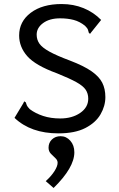

<svg xmlns="http://www.w3.org/2000/svg" viewBox="-20 -652 590 953"><path d="M270 10Q133 10 52 -67L96 -140L100 -149L108 -144Q110 -137 113 -129.5Q116 -122 128 -110Q156 -89 194 -76.5Q232 -64 279 -64Q338 -64 378 -91.5Q418 -119 418 -162Q418 -188 405 -207Q392 -226 358.5 -244.5Q325 -263 263 -288Q156 -327 115.5 -373Q75 -419 75 -476Q75 -545 132.5 -588.5Q190 -632 286 -632Q345 -632 395 -611.5Q445 -591 482 -553L433 -492L427 -484L421 -489Q419 -497 416.5 -504.5Q414 -512 402 -524Q376 -545 346 -553Q316 -561 278 -561Q226 -561 194 -537.5Q162 -514 162 -480Q162 -455 175.5 -435.5Q189 -416 225 -396Q261 -376 328 -351Q396 -325 434 -298.5Q472 -272 487.5 -241.5Q503 -211 503 -170Q503 -126 479 -84.5Q455 -43 403.5 -16.5Q352 10 270 10ZM246 281 207 247Q234 223 250 198Q266 173 266 156Q266 143 255 133Q244 123 232.5 111Q221 99 221 81Q221 56 238 40Q255 24 281 24Q309 24 329 46.5Q349 69 349 104Q349 180 246 281Z"/></svg>

Font: Inconsolata SemiExpanded Medium
Style: Regular
Weight: 500
Width: 6
Monospace: yes
Designer: Raph Levien, Cyreal, Brenton Simpson
Foundry: Raph Levien, Cyreal, Google
Version: Version 3.001; ttfautohint (v1.8.2.53-6de2)